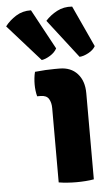

<svg xmlns="http://www.w3.org/2000/svg" viewBox="-144 -809 497 852"><g transform="rotate(-5 104.5 -383.0)"><path d="M239.5 0Q223 3 202.2 4.5Q181.5 6 161.5 6Q142 6 121.2 4.5Q100.5 3 83 0V-331Q83 -356 72.8 -372.5Q62.5 -389 36 -389H21Q14.5 -414.5 14.5 -442Q14.5 -455 16 -469.8Q17.5 -484.5 21 -498Q44 -500.5 68.2 -501.8Q92.5 -503 109 -503H130.5Q181 -503 210.2 -470.8Q239.5 -438.5 239.5 -383.5ZM27 -771.5 123.5 -593.5Q114 -575.5 93.5 -562.8Q73 -550 55.5 -547.5L-89 -710Q-69.5 -735.5 -40 -754Q-10.5 -772.5 27 -771.5ZM210.5 -772 295 -588.5Q285.5 -571.5 263.8 -559.8Q242 -548 224 -547L91 -719Q112.5 -743 142.8 -759Q173 -775 210.5 -772Z"/></g></svg>

Font: Signika
Style: Bold
Weight: 700
Designer: Anna Giedry
Foundry: Anna Giedry
Version: Version 2.001